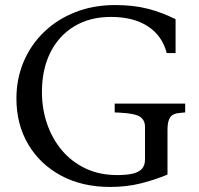

<svg xmlns="http://www.w3.org/2000/svg" viewBox="-20 -730 787 760"><path d="M436 -710Q508 -710 564.5 -695.5Q621 -681 675 -654V-520H640Q622 -589 565 -626Q508 -663 419 -663Q335 -663 273.5 -625.5Q212 -588 179 -521.5Q146 -455 146 -366Q146 -299 166.5 -239.5Q187 -180 225.5 -134.5Q264 -89 319 -63Q374 -37 444 -37Q478 -37 502.5 -42Q527 -47 540.5 -60.5Q554 -74 554 -99V-227Q554 -255 534 -268Q514 -281 455 -284L434 -285V-320H713V-285L692 -283Q664 -281 653.5 -265.5Q643 -250 643 -217V-39Q593 -18 537 -4Q481 10 416 10Q305 10 221.5 -35Q138 -80 91.5 -159Q45 -238 45 -340Q45 -418 73.5 -485.5Q102 -553 154.5 -603.5Q207 -654 278.5 -682Q350 -710 436 -710Z"/></svg>

Font: Hedvig Letters Serif 18pt
Style: Regular
Weight: 400
Designer: Alexander Örn & Tor Weibull
Foundry: Kanon Foundry
Version: Version 1.000